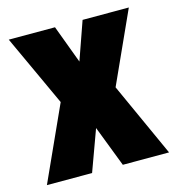

<svg xmlns="http://www.w3.org/2000/svg" viewBox="-88 -630 651 706"><g transform="rotate(-15 237.5 -276.5)"><path d="M133 -282 5 0H177L234 -156L294 0H470L342 -282L465 -553H289L238 -408L184 -553H8Z"/></g></svg>

Font: Noto Sans Lao ExtraCondensed Black
Style: Regular
Weight: 900
Width: 2
Designer: Monotype Design Team
Foundry: Monotype Imaging Inc.
Version: Version 2.003